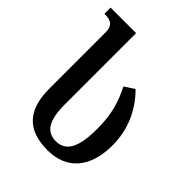

<svg xmlns="http://www.w3.org/2000/svg" viewBox="-215 -883 1016 1016"><g transform="rotate(45 293.5 -375.0)"><path d="M314 10C459 10 540 -86 540 -252C540 -369 494 -470 415 -549L360 -513C401 -433 421 -361 421 -255C421 -129 392 -55 313 -55C240 -55 208 -108 208 -228V-760H17V-714H22C69 -714 91 -696 91 -648V-226C91 -71 161 10 314 10Z"/></g></svg>

Font: Noto Serif Georgian SemiCondensed Semi
Style: Regular
Weight: 600
Width: 4
Designer: Monotype Design Team
Foundry: Monotype Imaging Inc.
Version: Version 1.901